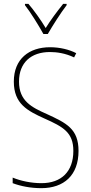

<svg xmlns="http://www.w3.org/2000/svg" viewBox="-20 -970 475 1000"><path d="M206 -793H229C255 -838 295 -901 327 -943V-950H309C274 -906 244 -866 218 -824C193 -866 157 -916 128 -950H110V-943C137 -909 180 -840 206 -793ZM389 -184C389 -299 326 -329 224 -376C145 -411 79 -444 79 -545C79 -644 142 -699 240 -699C275 -699 320 -693 366 -671L377 -693C341 -712 291 -724 241 -724C131 -724 52 -663 52 -545C52 -429 123 -393 211 -353C310 -309 362 -280 362 -184C362 -77 300 -16 196 -16C142 -16 87 -28 46 -45V-16C88 0 141 10 195 10C313 10 389 -57 389 -184Z"/></svg>

Font: Noto Sans Lao UI Cond Thin
Style: Regular
Weight: 100
Width: 3
Designer: Monotype Design Team
Foundry: Monotype Imaging Inc.
Version: Version 2.000